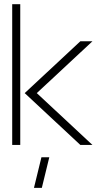

<svg xmlns="http://www.w3.org/2000/svg" viewBox="-20 -702 487 930"><path d="M144.5 208 180.7 59.6H218.8L182.6 208ZM39.1 0V-681.6H78.1V0ZM99.6 -251 369.1 -502H427.7L158.2 -251L427.7 0H369.1Z"/></svg>

Font: Post No Bills Colombo Light
Style: Regular
Weight: 300
Designer: Kosala Senevirathne, Siva Puranthara, Lasantha Premarathna, Tharique Azeez
Foundry: Mooniak
Version: Version 1.220 ; ttfautohint (v1.6)